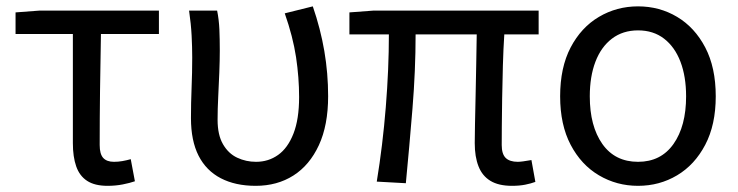

<svg xmlns="http://www.w3.org/2000/svg" viewBox="-20 -577 2345 610"><path d="M321.8 13.4Q280.9 13.4 256.8 -2.4Q232.7 -18.1 222.1 -48.5Q211.5 -78.8 211.5 -122.3V-469H29.4V-537.6L106.5 -543.4H484.9V-469H300.7Q298.9 -377.1 297.8 -287.7Q296.7 -198.3 296.7 -116.3Q296.7 -87.6 308 -75.2Q319.3 -62.9 342 -62.9Q355.5 -62.9 368.7 -65.2Q381.9 -67.5 395.4 -71.3L408.6 -1.1Q392.8 4.4 370.1 8.9Q347.4 13.4 321.8 13.4Z M792.3 13.4Q727.8 13.4 681.5 -10.7Q635.1 -34.8 610.9 -82.3Q586.7 -129.9 586.7 -201.7Q586.7 -250 588.7 -298.3Q590.7 -346.5 590.7 -394.4Q590.7 -427.2 588.8 -463.9Q586.9 -500.7 580.7 -543.4H669.8Q675.6 -515 677 -483.6Q678.3 -452.1 678.3 -416Q678.3 -386.1 676.8 -347.4Q675.3 -308.8 673.3 -269.5Q671.3 -230.2 671.3 -196.5Q671.3 -148.1 688.6 -118.6Q705.8 -89 733.6 -76Q761.5 -62.9 793.5 -62.9Q832.9 -62.9 863.6 -84.8Q894.4 -106.7 912.3 -152.4Q930.3 -198.2 930.3 -268.8Q930.3 -330.4 920.6 -395.2Q910.8 -460.1 884.7 -534.6L973.8 -556.8Q998.3 -485.7 1010.4 -414.9Q1022.5 -344.2 1022.5 -271.3Q1022.5 -179.2 993.1 -115.7Q963.7 -52.2 912.2 -19.4Q860.7 13.4 792.3 13.4Z M1606.6 13.4Q1564.2 13.4 1538.2 -2.4Q1512.2 -18.1 1500.3 -48.5Q1488.3 -78.8 1488.3 -122.3Q1488.3 -143.5 1489.1 -182.9Q1490 -222.3 1491 -271.7Q1492 -321 1493 -372.2Q1494 -423.4 1494.6 -467.8H1300.4Q1300.4 -353.2 1290.4 -231.1Q1280.4 -108.9 1269.4 5.1L1177 0Q1195.9 -115.2 1205.7 -236.7Q1215.5 -358.1 1215.5 -467.8H1090.1V-537.6L1167.6 -543.4H1691.3V-467.8H1582.2Q1579.2 -421.4 1577.7 -368.6Q1576.2 -315.8 1575.4 -265.5Q1574.6 -215.2 1574.3 -175.7Q1574 -136.3 1574 -116.3Q1574 -87.6 1586.7 -75.2Q1599.4 -62.9 1625 -62.9Q1637.2 -62.9 1668.4 -68.5L1680.9 0.9Q1667.3 6 1648.8 9.7Q1630.2 13.4 1606.6 13.4Z M2007.1 13.4Q1939.4 13.4 1882.9 -20Q1826.4 -53.3 1793 -117Q1759.6 -180.6 1759.6 -271Q1759.6 -362.5 1793 -426.3Q1826.4 -490 1882.9 -523.4Q1939.4 -556.8 2007.1 -556.8Q2075.2 -556.8 2131.2 -523.4Q2187.2 -490 2220.6 -426.3Q2254 -362.5 2254 -271Q2254 -180.6 2220.6 -117Q2187.2 -53.3 2131.2 -20Q2075.2 13.4 2007.1 13.4ZM2007.1 -62.9Q2079.7 -62.9 2119.7 -119.5Q2159.8 -176.2 2159.8 -271Q2159.8 -333.8 2141.9 -380.8Q2124 -427.8 2089.8 -454.2Q2055.7 -480.5 2007.1 -480.5Q1958.8 -480.5 1924.2 -454.2Q1889.6 -427.8 1871.7 -380.8Q1853.8 -333.8 1853.8 -271Q1853.8 -176.2 1893.8 -119.5Q1933.9 -62.9 2007.1 -62.9Z"/></svg>

Font: Noto Sans TC
Style: Regular
Weight: 100
Designer: Ryoko NISHIZUKA 西塚涼子 (kana, bopomofo & ideographs); Paul D. Hunt (Latin, Greek & Cyrillic); Sandoll Communications 산돌커뮤니
Foundry: Adobe
Version: Version 2.004;hotconv 1.0.118;makeotfexe 2.5.65603